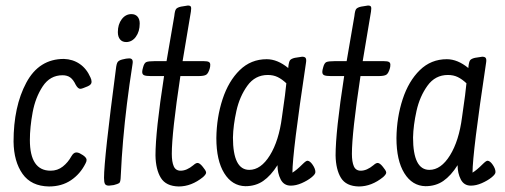

<svg xmlns="http://www.w3.org/2000/svg" viewBox="-20 -664 1826 694"><path d="M157 10Q93 9 61.5 -35.5Q30 -80 29 -152Q29 -279 75 -365Q121 -451 211 -451Q243 -450 268 -433Q293 -416 307 -384Q311 -376 311 -368Q311 -358 297 -352L282 -346Q275 -343 270 -343Q262 -343 254 -357Q245 -376 234 -384Q223 -392 206 -392Q161 -392 134.5 -352Q108 -312 98 -258Q88 -204 88 -158Q88 -47 163 -47Q188 -47 207 -62Q226 -77 238 -99Q246 -113 256 -113Q262 -113 268 -110L280 -103Q293 -94 293 -86Q293 -80 289 -73Q270 -35 236.5 -12.5Q203 10 157 10Z M416 -19Q420 -102 425 -157Q436 -285 459 -432Q461 -443 458 -448Q455 -453 447 -453Q437 -453 422 -449Q410 -446 405.5 -440Q401 -434 399 -415Q356 -89 356 -21Q356 -5 359.5 1Q363 7 374 7Q377 7 391 5Q406 1 410.5 -2Q415 -5 416 -19ZM485 -579Q485 -550 471 -531Q457 -512 436 -512Q422 -512 414 -521.5Q406 -531 406 -548Q406 -576 420 -594.5Q434 -613 455 -613Q469 -613 477 -604Q485 -595 485 -579Z M740 -430Q740 -422 738 -416Q733 -399 725.5 -394Q718 -389 696 -389H632Q601 -184 601 -108Q601 -79 608 -63Q615 -47 633 -47Q655 -47 679 -67Q688 -75 694 -75Q702 -75 713 -61Q718 -55 721.5 -49.5Q725 -44 725 -40Q725 -34 714 -24Q672 10 626 10Q580 9 561.5 -21Q543 -51 542 -102Q542 -189 573 -389H526Q508 -389 501 -392Q494 -395 494 -404Q494 -410 497 -420Q501 -436 508.5 -439.5Q516 -443 539 -443H582L610 -606Q612 -626 616.5 -631.5Q621 -637 634 -640Q658 -644 659 -644Q668 -644 670 -639.5Q672 -635 670 -622Q655 -534 640 -443H716Q730 -443 735 -440Q740 -437 740 -430Z M1120 -42Q1120 -34 1105.5 -22.5Q1091 -11 1070.5 -2Q1050 7 1031 7Q1006 7 994.5 -15.5Q983 -38 983 -67Q959 -29 931.5 -10Q904 9 867 9Q819 8 790.5 -38Q762 -84 762 -165Q763 -240 784.5 -305.5Q806 -371 846.5 -410.5Q887 -450 944 -450Q983 -450 1022 -418V-421Q1024 -441 1028.5 -446.5Q1033 -452 1046 -455Q1070 -459 1072 -459Q1082 -459 1085 -454Q1088 -449 1086 -437Q1037 -112 1037 -40Q1052 -49 1073 -70Q1086 -83 1091 -83Q1100 -83 1110 -68.5Q1120 -54 1120 -42ZM1015 -363Q999 -378 983.5 -385.5Q968 -393 948 -393Q902 -393 874 -354Q846 -315 834.5 -263Q823 -211 822 -167Q822 -50 881 -50Q923 -50 955.5 -102.5Q988 -155 999 -240Q1013 -336 1015 -363Z M1391 -430Q1391 -422 1389 -416Q1384 -399 1376.5 -394Q1369 -389 1347 -389H1283Q1252 -184 1252 -108Q1252 -79 1259 -63Q1266 -47 1284 -47Q1306 -47 1330 -67Q1339 -75 1345 -75Q1353 -75 1364 -61Q1369 -55 1372.5 -49.5Q1376 -44 1376 -40Q1376 -34 1365 -24Q1323 10 1277 10Q1231 9 1212.5 -21Q1194 -51 1193 -102Q1193 -189 1224 -389H1177Q1159 -389 1152 -392Q1145 -395 1145 -404Q1145 -410 1148 -420Q1152 -436 1159.5 -439.5Q1167 -443 1190 -443H1233L1261 -606Q1263 -626 1267.5 -631.5Q1272 -637 1285 -640Q1309 -644 1310 -644Q1319 -644 1321 -639.5Q1323 -635 1321 -622Q1306 -534 1291 -443H1367Q1381 -443 1386 -440Q1391 -437 1391 -430Z M1771 -42Q1771 -34 1756.5 -22.5Q1742 -11 1721.5 -2Q1701 7 1682 7Q1657 7 1645.5 -15.5Q1634 -38 1634 -67Q1610 -29 1582.5 -10Q1555 9 1518 9Q1470 8 1441.5 -38Q1413 -84 1413 -165Q1414 -240 1435.5 -305.5Q1457 -371 1497.5 -410.5Q1538 -450 1595 -450Q1634 -450 1673 -418V-421Q1675 -441 1679.5 -446.5Q1684 -452 1697 -455Q1721 -459 1723 -459Q1733 -459 1736 -454Q1739 -449 1737 -437Q1688 -112 1688 -40Q1703 -49 1724 -70Q1737 -83 1742 -83Q1751 -83 1761 -68.5Q1771 -54 1771 -42ZM1666 -363Q1650 -378 1634.5 -385.5Q1619 -393 1599 -393Q1553 -393 1525 -354Q1497 -315 1485.5 -263Q1474 -211 1473 -167Q1473 -50 1532 -50Q1574 -50 1606.5 -102.5Q1639 -155 1650 -240Q1664 -336 1666 -363Z"/></svg>

Font: Farsan
Style: Regular
Weight: 400
Version: Version 1.001g;PS 1.001;hotconv 1.0.86;makeotf.lib2.5.63406 